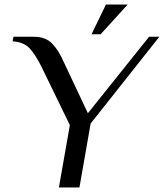

<svg xmlns="http://www.w3.org/2000/svg" viewBox="-20 -821 718 841"><path d="M286 -273 161 -530Q134 -584 108.5 -610.5Q83 -637 35 -640L39 -660H129Q179 -660 208 -630.5Q237 -601 259 -550L365 -325L633 -660H678L377 -280L328 0H238ZM381 -671 444 -801H539L421 -671Z"/></svg>

Font: Philosopher
Style: Italic
Weight: 400
Italic angle: -10°
Designer: Jovanny Lemonad
Foundry: Jovanny Lemonad
Version: Version 2.000